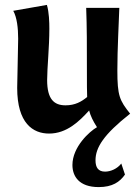

<svg xmlns="http://www.w3.org/2000/svg" viewBox="-20 -532 571 782"><path d="M510 -69C467 -123 458 -142 458 -245C458 -334 464 -437 466 -500H331C334 -421 334 -351 334 -229C334 -191 334 -161 335 -137C312 -118 286 -103 247 -103C200 -103 172 -128 172 -206C172 -255 181 -339 181 -415C181 -441 180 -482 171 -512L34 -488C49 -461 54 -418 54 -374C54 -334 50 -210 50 -174C50 -30 114 12 180 12C252 12 303 -38 343 -82C349 -59 359 -39 375 -14C345 3 275 66 275 140C275 186 302 230 382 230C438 230 468 209 489 179L474 134C458 155 431 167 408 167C380 167 369 150 369 121C369 69 402 16 510 -69Z"/></svg>

Font: CantoraOne
Style: Regular
Weight: 400
Designer: Pablo Impallari, Rodrigo Fuenzalida
Foundry: Pablo Impallari
Version: Version 1.001